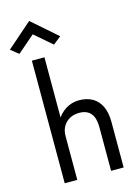

<svg xmlns="http://www.w3.org/2000/svg" viewBox="-185 -1100 857 1180"><g transform="rotate(-15 243.5 -510.0)"><path d="M155 -780H75V0H155ZM370 -280V0H450V-290Q450 -350 430.5 -390Q411 -430 375.5 -450Q340 -470 292 -470Q244 -470 205 -445Q166 -420 142.5 -377.5Q119 -335 119 -280H155Q155 -313 169.5 -339Q184 -365 210.5 -380Q237 -395 272 -395Q321 -395 345.5 -366Q370 -337 370 -280ZM122 -935 232 -840 282 -880 122 -1020 -38 -880 12 -840Z"/></g></svg>

Font: Jost* Book
Style: Regular
Weight: 400
Version: Version 3.000